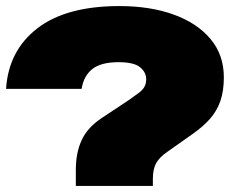

<svg xmlns="http://www.w3.org/2000/svg" viewBox="-23 -613 781 633"><path d="M227 -53Q227 -109 246 -150.5Q265 -192 311 -223L403 -284Q423 -298 435.5 -307.5Q448 -317 453.5 -327.5Q459 -338 459 -352Q459 -375 438.5 -391.5Q418 -408 368 -408Q310 -408 281.5 -385.5Q253 -363 246 -320H-3Q5 -446 100 -519.5Q195 -593 371 -593Q472 -593 549.5 -565Q627 -537 671 -484.5Q715 -432 715 -358Q715 -313 703.5 -280Q692 -247 669.5 -221.5Q647 -196 613 -172L528 -112Q502 -94 491.5 -74.5Q481 -55 481 -24V0H227Z"/></svg>

Font: Unbounded Black
Style: Regular
Weight: 900
Designer: Luke Prowse, Jean-Baptiste Morizot, Fátima Lázaro, Florian Runge
Foundry: NaN
Version: Version 1.701;gftools[0.9.28.dev5+ged2979d]